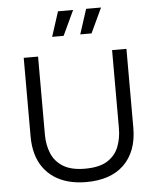

<svg xmlns="http://www.w3.org/2000/svg" viewBox="-60 -937 820 1000"><g transform="rotate(-5 350.5 -436.5)"><path d="M351 13Q300 13 257.5 1.5Q215 -10 182.5 -32Q150 -54 127.5 -85.5Q105 -117 93.5 -158Q82 -199 82 -248V-660H157V-252Q157 -199 175 -154.5Q193 -110 235.5 -83.5Q278 -57 350 -57Q426 -57 468 -84Q510 -111 527 -155.5Q544 -200 544 -252V-660H619V-248Q619 -184 600.5 -135.5Q582 -87 547 -53.5Q512 -20 462.5 -3.5Q413 13 351 13ZM299 -756H239L281 -886H360ZM445 -756H386L428 -886H506Z"/></g></svg>

Font: Bricolage Grotesque Light
Style: Regular
Weight: 300
Designer: Mathieu Triay
Foundry: Atelier Triay
Version: Version 1.000;gftools[0.9.30]